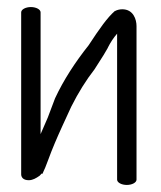

<svg xmlns="http://www.w3.org/2000/svg" viewBox="-20 -509 456 544"><path d="M40 -474V-15C40 -8.5 44.2 1.9 62.1 1.6C73.1 1.3 82.1 -4 92.1 -11C94.2 -13.1 95.8 -14.8 96.9 -16L98.9 -17.6L100 -16C105.6 -27.5 111 -40.5 116.2 -55C127.6 -86.5 141.3 -118.3 156.5 -151.6L181.8 -206.6C201.8 -246.5 223.9 -281.9 247.8 -312.6C270.2 -346.7 281.7 -366.3 285.3 -373.1L285.5 -373.4L285.6 -374.1C293.4 -389.4 301.2 -401.4 311.8 -413.6V0C311.8 8.2 324.3 15 339.3 15C354.3 15 366.8 8.2 366.8 0V-435C366.8 -454 357.8 -482.7 326.5 -482.7C319.3 -482.7 312 -481 306.4 -478L306 -477.7L305.6 -478C284 -459.2 262.2 -428.2 231 -380.6C193 -332.8 160.1 -282.3 136 -230.5L115.2 -175.5C108 -159.3 101.5 -144.4 95 -129V-474C95 -482.2 82.5 -489 67.5 -489C52.5 -489 40 -482.2 40 -474Z"/></svg>

Font: MewTooHand
Style: BdCond
Weight: 400
Designer: Mew Too, Robert Jablonski
Version: Version 0.77